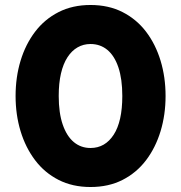

<svg xmlns="http://www.w3.org/2000/svg" viewBox="-20 -735 726 770"><path d="M343 15Q271 15 215 -13.5Q159 -42 120.8 -92.5Q82.5 -143 62.5 -209Q42.5 -275 42.5 -350Q42.5 -425.5 62.5 -491.5Q82.5 -557.5 120.8 -607.8Q159 -658 215 -686.5Q271 -715 343 -715Q415.5 -715 471.5 -686.5Q527.5 -658 565.8 -607.8Q604 -557.5 624 -491.5Q644 -425.5 644 -350Q644 -275 624 -209Q604 -143 565.8 -92.5Q527.5 -42 471.5 -13.5Q415.5 15 343 15ZM343 -141.5Q372.5 -141.5 395.8 -155Q419 -168.5 436 -194.8Q453 -221 461.8 -260Q470.5 -299 470.5 -350Q470.5 -418 454.8 -464.8Q439 -511.5 410.5 -535Q382 -558.5 343 -558.5Q314.5 -558.5 291 -545Q267.5 -531.5 250.5 -505.2Q233.5 -479 224.5 -440.2Q215.5 -401.5 215.5 -350Q215.5 -282 231.5 -235.5Q247.5 -189 276 -165.2Q304.5 -141.5 343 -141.5Z"/></svg>

Font: Geologica Roman ExtraBold
Style: Regular
Weight: 800
Designer: Sindre Bremnes, Frode Helland
Foundry: Monokrom Skriftforlag AS
Version: Version 1.010;gftools[0.9.28]